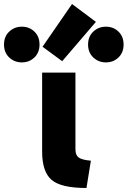

<svg xmlns="http://www.w3.org/2000/svg" viewBox="-159 -906 636 957"><path d="M294 -105 272 31Q145 31 98 -9.5Q51 -50 51 -150V-169V-544H217V-162Q217 -133 233 -121Q249 -109 294 -105ZM53 -673 200 -886 319 -797 151 -601ZM12.5 -748.5Q38 -724 38 -684Q38 -644 12.5 -619.5Q-13 -595 -50 -595Q-87 -595 -113 -619.5Q-139 -644 -139 -684Q-139 -724 -113 -748.5Q-87 -773 -50 -773Q-13 -773 12.5 -748.5ZM431.5 -748.5Q457 -724 457 -684Q457 -644 431.5 -619.5Q406 -595 369 -595Q332 -595 306 -619.5Q280 -644 280 -684Q280 -724 306 -748.5Q332 -773 369 -773Q406 -773 431.5 -748.5Z"/></svg>

Font: Repo
Style: ExtraBold
Weight: 800
Designer: Stefan Peev
Foundry: Context Ltd
Version: Version 001.000